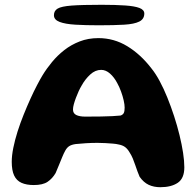

<svg xmlns="http://www.w3.org/2000/svg" viewBox="-20 -761 818 801"><path d="M649 20Q621.5 20 600.2 10Q579 0 562.5 -23.5Q558 -34 553.2 -46.8Q548.5 -59.5 544 -73Q539.5 -86.5 534 -99.8Q528.5 -113 521 -124.5Q512.5 -139.5 501.8 -147.5Q491 -155.5 473.5 -158.5Q466 -160.5 451.5 -161.8Q437 -163 419.8 -164Q402.5 -165 386.5 -165Q363 -165 338.2 -163.5Q313.5 -162 295.5 -160Q278.5 -157.5 269 -151.5Q259.5 -145.5 252.5 -133Q246 -121.5 239.5 -105.5Q233 -89.5 226 -72.5Q219 -55.5 212 -39Q198.5 -16 178.5 -2.5Q158.5 11 121 11Q90.5 11 69.8 1.8Q49 -7.5 39 -28.8Q29 -50 29 -86Q29 -112 35.5 -144.2Q42 -176.5 53.2 -212Q64.5 -247.5 78.5 -282.2Q92.5 -317 107 -349Q121.5 -381 134.8 -406.2Q148 -431.5 157.5 -447Q174.5 -475 197 -502.2Q219.5 -529.5 248.2 -552Q277 -574.5 312.5 -588.2Q348 -602 390.5 -602Q455.5 -602 511 -568.2Q566.5 -534.5 611.5 -476Q629 -454.5 646 -423Q663 -391.5 678.2 -353.8Q693.5 -316 706.5 -276Q719.5 -236 729 -197Q738.5 -158 743.8 -123.5Q749 -89 749 -63Q749 -17 721.8 1.5Q694.5 20 649 20ZM483 -279Q493 -282.5 496.5 -289.8Q500 -297 500 -312Q500 -324.5 496 -342.2Q492 -360 485 -379.2Q478 -398.5 469 -414.5Q456.5 -438.5 439 -454Q421.5 -469.5 402 -469.5Q377.5 -469.5 356.5 -450.2Q335.5 -431 320.5 -404Q314.5 -394 308.2 -380.5Q302 -367 296.8 -353Q291.5 -339 288 -326.2Q284.5 -313.5 284.5 -304Q284.5 -288 298.2 -281.2Q312 -274.5 335.5 -274.5Q373 -274.5 401 -275Q429 -275.5 449.2 -276.5Q469.5 -277.5 483 -279ZM392.5 -655.5Q337 -655.5 294.8 -658Q252.5 -660.5 228.8 -669.5Q205 -678.5 205 -697.5Q205 -716 220.5 -725.2Q236 -734.5 279 -737.8Q322 -741 404.5 -741Q462.5 -741 502 -738.2Q541.5 -735.5 561.8 -727.8Q582 -720 582 -704.5Q582 -681.5 561 -671Q540 -660.5 498 -658Q456 -655.5 392.5 -655.5Z"/></svg>

Font: Gluten Thin SemiBold
Style: Regular
Weight: 600
Version: Version 1.300